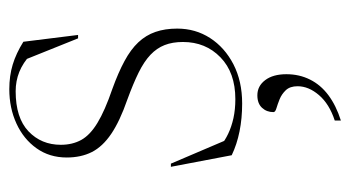

<svg xmlns="http://www.w3.org/2000/svg" viewBox="-194 -350 770 423"><g transform="rotate(-90 191.5 -138.0)"><path d="M207 -503Q236.5 -503 261.2 -495.5Q286 -488 311.5 -472L326.5 -351.5H319L271 -471L284 -455.5Q265 -473 245 -481Q225 -489 202.5 -489Q144 -489 114.2 -460.8Q84.5 -432.5 84.5 -389.5Q84.5 -364 95.2 -344.5Q106 -325 132.8 -308.8Q159.5 -292.5 207.5 -276Q243.5 -263 269 -249.2Q294.5 -235.5 310.2 -218.8Q326 -202 333.2 -181Q340.5 -160 340.5 -133Q340.5 -93 319.8 -60.8Q299 -28.5 261.8 -9.2Q224.5 10 175.5 10Q142.5 10 114 4.2Q85.5 -1.5 61.5 -13L36 -147H43L98 -18L83.5 -37Q93.5 -28 108.8 -20.8Q124 -13.5 143.2 -9.2Q162.5 -5 185 -5Q243.5 -5 277.2 -37.8Q311 -70.5 311 -120.5Q311 -143.5 304.2 -160.8Q297.5 -178 282.8 -192Q268 -206 243.8 -218Q219.5 -230 184 -243Q136.5 -259.5 108.5 -278.5Q80.5 -297.5 68.5 -321.2Q56.5 -345 56.5 -376.5Q56.5 -414.5 76.8 -443Q97 -471.5 131.2 -487.2Q165.5 -503 207 -503ZM138 214Q174.5 202 194 179.2Q213.5 156.5 213.5 132Q213.5 115.5 204.8 106.2Q196 97 184.8 92.5Q173.5 88 165 85.5Q156.5 83 156.5 79Q156.5 64 166 53.8Q175.5 43.5 193.5 43.5Q214 43.5 227 60.8Q240 78 240 107.5Q240 136 228.2 159.5Q216.5 183 193.8 200Q171 217 138 227.5Z"/></g></svg>

Font: Newsreader 60pt ExtraLight
Style: Regular
Weight: 250
Designer: Hugues Gentile
Foundry: Production Type
Version: Version 1.003